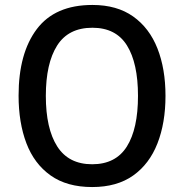

<svg xmlns="http://www.w3.org/2000/svg" viewBox="-20 -745 743 775"><path d="M648 -358Q648 -249 615.5 -166Q583 -83 517.5 -36.5Q452 10 352 10Q250 10 184 -37Q118 -84 86.5 -167Q55 -250 55 -359Q55 -530 128.5 -627.5Q202 -725 353 -725Q452 -725 517.5 -678.5Q583 -632 615.5 -549.5Q648 -467 648 -358ZM165 -358Q165 -226 211 -154Q257 -82 352 -82Q447 -82 492 -153.5Q537 -225 537 -358Q537 -490 492.5 -561.5Q448 -633 353 -633Q256 -633 210.5 -561Q165 -489 165 -358Z"/></svg>

Font: Noto Sans Lao UI SemCond Med
Style: Regular
Weight: 500
Width: 4
Designer: Monotype Design Team
Foundry: Monotype Imaging Inc.
Version: Version 2.000; ttfautohint (v1.8.4.7-5d5b)